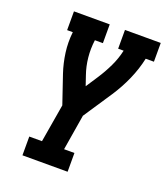

<svg xmlns="http://www.w3.org/2000/svg" viewBox="-135 -829 799 923"><g transform="rotate(20 264.0 -367.5)"><path d="M88 0V-96H153L186 -291L137 -435Q121 -483 114 -534.5Q107 -586 113 -639H84V-735H267V-639H226Q220 -594 224.5 -550Q229 -506 243 -466L260 -416L300 -477Q325 -515 344.5 -556Q364 -597 373 -639H345V-735H528V-639H486Q474 -583 450 -528.5Q426 -474 393 -424L296 -278L266 -96H319V0Z"/></g></svg>

Font: Iosevka Curly Slab Oblique
Style: Bold
Weight: 700
Italic angle: -9°
Monospace: yes
Designer: Belleve Invis
Foundry: Belleve Invis
Version: Version 11.1.0; ttfautohint (v1.8.3)